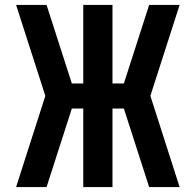

<svg xmlns="http://www.w3.org/2000/svg" viewBox="-20 -755 790 775"><path d="M45 0 163 -368 45 -735H168L270 -418H316V-735H434V-418H480L582 -735H705L587 -368L705 0H582L480 -317H434V0H316V-317H270L168 0Z"/></svg>

Font: Iosevka Book
Style: Bold
Weight: 700
Designer: Belleve Invis
Foundry: Belleve Invis
Version: Version 28.0.7; ttfautohint (v1.8.3)